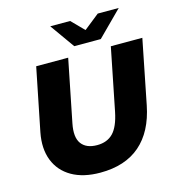

<svg xmlns="http://www.w3.org/2000/svg" viewBox="-130 -1021 1061 1148"><g transform="rotate(-15 400.0 -447.5)"><path d="M350 14Q245 14 174.5 -26.5Q104 -67 75 -140.5Q46 -214 65 -312L143 -700H341L264 -315Q247 -231 277 -190.5Q307 -150 374 -150Q436 -150 473 -188Q510 -226 528 -315L605 -700H800L721 -303Q690 -147 597 -66.5Q504 14 350 14ZM394 -757 286 -909H409L532 -784H423L580 -909H710L558 -757Z"/></g></svg>

Font: Montserrat Thin ExtraBold
Style: Italic
Weight: 800
Italic angle: -11.3°
Version: Version 9.000